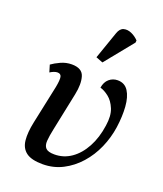

<svg xmlns="http://www.w3.org/2000/svg" viewBox="-149 -909 866 1017"><g transform="rotate(20 284.0 -400.5)"><path d="M212 10Q149 10 119 -12.5Q89 -35 84.5 -78Q80 -121 93 -182L139 -399Q147 -441 143.5 -457.5Q140 -474 121 -474Q112 -474 101.5 -470Q91 -466 80 -459L68 -499Q87 -513 116.5 -526.5Q146 -540 178 -540Q236 -540 248.5 -499.5Q261 -459 248 -397L204 -185Q195 -143 193 -115.5Q191 -88 204 -74Q217 -60 253 -60Q305 -60 347.5 -89.5Q390 -119 419 -172.5Q448 -226 458 -297Q467 -355 451.5 -392.5Q436 -430 410.5 -450Q385 -470 362 -476Q367 -509 387.5 -526.5Q408 -544 435 -544Q475 -544 495.5 -512Q516 -480 520 -426.5Q524 -373 515 -309Q506 -247 481 -190Q456 -133 416 -88Q376 -43 324.5 -16.5Q273 10 212 10ZM326 -605 287 -620 341 -775Q351 -804 371.5 -809.5Q392 -815 415 -805Q438 -795 456 -776L455 -764Z"/></g></svg>

Font: Noto Serif Medium
Style: Italic
Weight: 500
Italic angle: -12°
Designer: Monotype Design Team
Foundry: Monotype Imaging Inc.
Version: Version 2.014; ttfautohint (v1.8.4.7-5d5b)